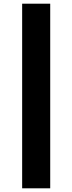

<svg xmlns="http://www.w3.org/2000/svg" viewBox="-20 -805 392 1040"><path d="M100 -785V215H252V-785Z"/></svg>

Font: Glinicke Jost Bold
Style: Bold
Weight: 700
Version: Version 3.710